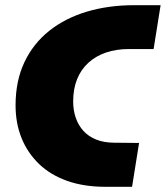

<svg xmlns="http://www.w3.org/2000/svg" viewBox="-20 -720 639 740"><path d="M387 0Q303 0 238.5 -23Q174 -46 130 -88.5Q86 -131 63 -188Q40 -245 40 -314Q40 -408 74 -480Q108 -552 169.5 -601Q231 -650 314.5 -675Q398 -700 497 -700H599L572 -531H477Q428 -531 388.5 -517.5Q349 -504 320.5 -478Q292 -452 277 -414.5Q262 -377 262 -329Q262 -295 272 -266Q282 -237 301.5 -215.5Q321 -194 351 -182Q381 -170 421 -170L516 -169L489 0Z"/></svg>

Font: MuseoModerno Thin Black
Style: Italic
Weight: 900
Italic angle: -9°
Version: Version 1.003